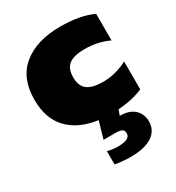

<svg xmlns="http://www.w3.org/2000/svg" viewBox="-174 -591 861 938"><g transform="rotate(-30 256.5 -122.0)"><path d="M493.2 -22.9Q437 2.4 353 8.8L341.8 39.1Q395 39.1 423.6 65.2Q452.1 91.3 452.1 133.8Q452.1 184.1 409.9 212.2Q367.7 240.2 286.1 240.2Q268.1 240.2 240.2 237.5Q212.4 234.9 201.2 231.9V157.2Q230 165 259.8 165Q329.1 165 329.1 129.9Q329.1 113.3 317.9 107.2Q306.6 101.1 284.2 101.1H214.8L242.2 5.9Q137.2 -8.3 78.6 -69.1Q20 -129.9 20 -236.8Q20 -358.9 97.2 -421.4Q174.3 -483.9 307.1 -483.9Q418 -483.9 491.2 -450.2V-299.8Q429.7 -329.1 355 -329.1Q295.4 -329.1 267.1 -307.9Q238.8 -286.6 238.8 -236.8Q238.8 -188 267.1 -166.5Q295.4 -145 356 -145Q425.8 -145 493.2 -180.2Z"/></g></svg>

Font: Kanit ExtraBold
Style: Regular
Weight: 800
Designer: Katatrad Team
Foundry: CadsonDemak
Version: Version 1.000;PS 001.000;hotconv 1.0.88;makeotf.lib2.5.64775